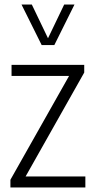

<svg xmlns="http://www.w3.org/2000/svg" viewBox="-20 -828 420 848"><path d="M26 0V-34L285 -492.5H31V-541.5H352V-507.5L93 -48.5H357V0ZM164 -629 75 -808H120.5L192 -659L263.5 -808H309L220 -629Z"/></svg>

Font: Encode Sans Cnd Lt
Style: Regular
Weight: 300
Width: 3
Designer: Multiple Designers
Foundry: Impallari Type
Version: Version 3.002; ttfautohint (v1.8.3) -l 8 -r 50 -G 200 -x 14 